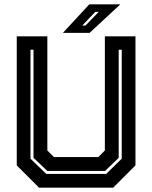

<svg xmlns="http://www.w3.org/2000/svg" viewBox="-20 -868 704 888"><path d="M160.5 0 57.5 -103V-700H199V-172L229.5 -141.5H434.5L465 -172V-700H606.5V-103L503.5 0ZM194 -63.5H471L543 -134V-638H529V-138L466 -77.5H199L135 -138V-638H121V-134ZM271 -716 393 -848H536.5L394.5 -716ZM360.5 -750H375.5L436.5 -813H420.5Z"/></svg>

Font: Tourney Thin
Style: Bold
Weight: 700
Version: Version 1.015